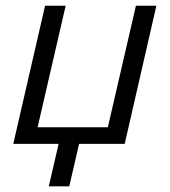

<svg xmlns="http://www.w3.org/2000/svg" viewBox="-20 -508 600 678"><path d="M152.3 149.9 187 0H26.9L139.2 -487.8H211.9L112.8 -58.6H360.8L460 -487.8H532.2L420.4 0H259.3L224.6 149.9Z"/></svg>

Font: HK Grotesk Italic
Style: Regular
Weight: 400
Italic angle: -13°
Designer: Alfredo Marco Pradil and Stefan Peev
Foundry: Hanken Design Co.
Version: Version 1.000;PS 001.000;hotconv 1.0.88;makeotf.lib2.5.64775